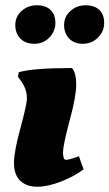

<svg xmlns="http://www.w3.org/2000/svg" viewBox="-20 -696 415 728"><path d="M110 -530Q76 -530 57 -550Q38 -570 38 -601.5Q38 -633 62 -654.5Q86 -676 119.5 -676Q153 -676 171.5 -658.5Q190 -641 190 -609Q190 -577 167 -553.5Q144 -530 110 -530ZM294.5 -530Q261 -530 242 -550Q223 -570 223 -601.5Q223 -633 247 -654.5Q271 -676 304.5 -676Q338 -676 356.5 -658.5Q375 -641 375 -609Q375 -577 351.5 -553.5Q328 -530 294.5 -530ZM270 -100 279 -104 297 -54Q263 -28 212.5 -8Q162 12 121 12Q80 12 56.5 -11Q33 -34 33 -77.5Q33 -121 57.5 -210.5Q82 -300 82 -324Q82 -361 56 -394L48 -405L51 -422Q103 -438 253 -438Q269 -420 269 -375.5Q269 -331 244 -238.5Q219 -146 219 -118Q219 -90 230 -90Q241 -90 270 -100Z"/></svg>

Font: Oleo Script Swash Caps
Style: Bold
Weight: 700
Designer: Soytutype
Foundry: Soytutype
Version: Version 1.002